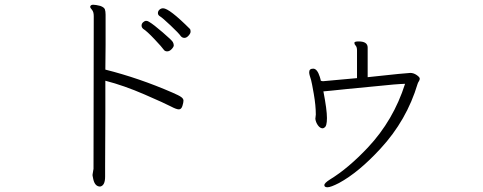

<svg xmlns="http://www.w3.org/2000/svg" viewBox="-20 -735 2040 811"><path d="M424 11Q424 49 403 53Q381 53 374 22Q372 10 371 7V2L375 -22L376 -667Q376 -685 368.5 -693.5Q361 -702 361 -706V-707Q363 -715 373.5 -715Q384 -715 404 -710Q420 -704 423 -695.5Q426 -687 426 -673V-546Q426 -504 425 -441Q568 -405 708 -344Q736 -332 745.5 -325Q755 -318 755 -310Q755 -302 750.5 -287.5Q746 -273 735.5 -273Q725 -273 701.5 -285.5Q678 -298 590.5 -336Q503 -374 425 -394V-256L424 -32ZM744 -582Q735 -595 700.5 -627.5Q666 -660 656.5 -665.5Q647 -671 647 -679.5Q647 -688 653.5 -694Q660 -700 669 -700Q695 -700 783 -612Q785 -608 785 -601Q785 -594 776.5 -584.5Q768 -575 759 -575Q750 -575 744 -582ZM686 -518Q676 -518 670.5 -526.5Q665 -535 633 -569Q601 -603 585 -613Q578 -619 578 -627Q578 -635 584.5 -641Q591 -647 597.5 -647Q604 -647 611 -642Q628 -632 667 -598.5Q706 -565 710 -557.5Q714 -550 714 -543.5Q714 -537 705 -527.5Q696 -518 686 -518Z M1495 -560Q1533 -560 1533 -534V-409Q1699 -427 1713 -427Q1727 -427 1740 -418Q1753 -409 1753 -403Q1753 -397 1749.5 -392Q1746 -387 1744 -381Q1698 -227 1587 -107Q1495 -7 1412 38Q1377 56 1363.5 56Q1350 56 1350 47Q1350 38 1374 23Q1451 -24 1534 -112Q1642 -227 1691 -381Q1654 -380 1570 -371L1446 -359Q1406 -355 1378.5 -352Q1351 -349 1346 -349Q1361 -272 1361 -236.5Q1361 -201 1350 -196L1347 -194L1343 -193Q1332 -193 1323 -205.5Q1314 -218 1312 -233L1314 -251Q1314 -289 1305.5 -338Q1297 -387 1294 -397Q1291 -407 1288.5 -415Q1286 -423 1286 -430Q1286 -445 1303 -445Q1320 -445 1331 -410Q1335 -397 1335 -394Q1341 -392 1344.5 -392Q1348 -392 1488 -405V-522Q1488 -536 1482.5 -542Q1477 -548 1477 -553V-555Q1478 -560 1495 -560Z"/></svg>

Font: LXGW WenKai Lite Light
Style: Regular
Weight: 300
Designer: LXGW / Fontworks Inc.
Foundry: LXGW / Fontworks Inc.
Version: Version 1.511; March 25, 2025